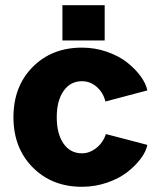

<svg xmlns="http://www.w3.org/2000/svg" viewBox="-20 -717 610 745"><path d="M32.2 -262.2Q32.2 -381.8 106.7 -457Q181.2 -532.2 297.9 -532.2Q349.1 -532.2 395.5 -515.9Q441.9 -499.5 473.6 -474.4Q505.4 -449.2 525.9 -420.9Q546.4 -392.6 551.8 -366.2L389.2 -323.2Q379.9 -358.9 354.7 -380.4Q329.6 -401.9 297.9 -401.9Q252.9 -401.9 226.6 -364Q200.2 -326.2 200.2 -262.2Q200.2 -197.3 226.6 -159.7Q252.9 -122.1 297.9 -122.1Q327.6 -122.1 353.8 -142.8Q379.9 -163.6 391.1 -196.8L551.8 -154.8Q546.9 -129.4 526.4 -101.8Q505.9 -74.2 474.1 -49.3Q442.4 -24.4 395.5 -8.3Q348.6 7.8 297.9 7.8Q181.6 7.8 106.9 -67.6Q32.2 -143.1 32.2 -262.2ZM386.2 -560.1H222.2V-696.8H386.2Z"/></svg>

Font: LT Superior Black
Style: Regular
Weight: 900
Designer: Daniel Lyons
Foundry: LyonsType
Version: Version 2.005